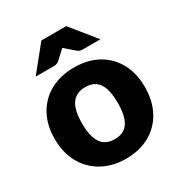

<svg xmlns="http://www.w3.org/2000/svg" viewBox="-174 -849 915 977"><g transform="rotate(-30 284.0 -360.5)"><path d="M285 -527Q365 -527 424 -494.5Q483 -462 516 -402Q549 -342 549 -261Q549 -180 516.5 -119.5Q484 -59 424.5 -25.5Q365 8 285 8Q206 8 146 -25.5Q86 -59 52.5 -119.5Q19 -180 19 -261Q19 -342 52.5 -402Q86 -462 146 -494.5Q206 -527 285 -527ZM285 -107Q339 -107 364 -145Q389 -183 389 -260Q389 -312 378 -345.5Q367 -379 344 -395.5Q321 -412 285 -412Q249 -412 225.5 -395.5Q202 -379 190.5 -345.5Q179 -312 179 -260Q179 -183 204.5 -145Q230 -107 285 -107ZM94 -584 211 -729H357L474 -584H371Q353 -584 341 -594L284 -643L231 -594Q227 -590 218.5 -587Q210 -584 201 -584Z"/></g></svg>

Font: Aleo Black
Style: Regular
Weight: 900
Designer: Alessio Laiso
Foundry: Alessio Laiso
Version: Version 2.001;gftools[0.9.29]